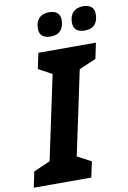

<svg xmlns="http://www.w3.org/2000/svg" viewBox="-128 -979 692 1038"><g transform="rotate(-10 217.5 -460.0)"><path d="M287 0 305 -86 229 -126 327 -588 420 -628 438 -714H122L104 -628L178 -588L80 -126L-11 -86L-29 0ZM391 -789C442 -789 464 -820 464 -867C464 -907 436 -920 403 -920C356 -920 329 -892 329 -843C329 -803 355 -789 391 -789ZM204 -789C253 -789 277 -820 277 -867C277 -907 249 -920 216 -920C169 -920 142 -892 142 -843C142 -803 168 -789 204 -789Z"/></g></svg>

Font: BC Sans
Style: Bold Italic
Weight: 700
Italic angle: -12°
Designer: Monotype Design Team
Province of B.C.
Foundry: Monotype Imaging Inc.
Version: Version 2.000;GOOG;noto-source:20170915:90ef993387c0